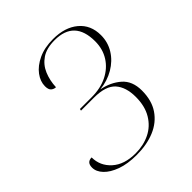

<svg xmlns="http://www.w3.org/2000/svg" viewBox="-200 -856 998 998"><g transform="rotate(-45 298.5 -357.0)"><path d="M232 10Q166 10 119 -7Q72 -24 46.5 -51Q21 -78 21 -108Q21 -147 57 -147Q57 -85 104 -42.5Q151 0 234 0Q292 0 339 -23Q386 -46 414 -92.5Q442 -139 442 -207Q442 -279 407 -318.5Q372 -358 285 -358H190L192 -368H279Q344 -368 393 -392.5Q442 -417 469.5 -460.5Q497 -504 497 -561Q497 -714 352 -714Q292 -714 256 -689.5Q220 -665 203 -624.5Q186 -584 184 -536Q170 -536 158.5 -545.5Q147 -555 147 -580Q147 -615 171.5 -648Q196 -681 241.5 -702.5Q287 -724 350 -724Q437 -724 489 -680.5Q541 -637 541 -562Q541 -510 514.5 -467.5Q488 -425 442 -398Q396 -371 339 -365Q402 -353 445 -315.5Q488 -278 488 -208Q488 -135 455 -86.5Q422 -38 364.5 -14Q307 10 232 10Z"/></g></svg>

Font: Noto Serif Display ExtraLight
Style: Italic
Weight: 200
Italic angle: -12°
Designer: Monotype Design Team
Foundry: Monotype Imaging Inc.
Version: Version 2.009